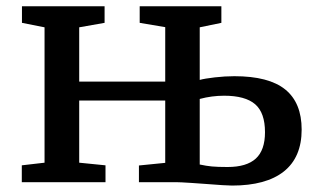

<svg xmlns="http://www.w3.org/2000/svg" viewBox="-20 -575 989 606"><path d="M418.5 -52.7 501.5 -61V-257.8H230V-61.5L313 -53.2V0H48.8V-53.2L120.6 -61.5V-488.8L49.3 -502.9V-555.2H310.1V-502.9L230 -488.8V-317.4H501.5V-489.3L420.9 -502.9V-555.2H678.7V-502.9L610.4 -488.8V-322.8Q626 -327.1 658 -330.8Q689.9 -334.5 719.7 -334.5Q828.6 -334.5 880.4 -292.5Q932.1 -250.5 932.1 -166Q932.1 -78.6 876 -33.9Q819.8 10.7 712.4 10.7Q693.8 10.7 627 5.4L584.5 2.4Q547.9 0 536.6 0H418.5ZM610.4 -55.2 610.8 -55.7Q630.9 -51.3 648.9 -49.6Q667 -47.9 698.2 -47.9Q758.3 -47.9 787.4 -74.5Q816.4 -101.1 816.4 -157.7Q816.4 -219.2 785.2 -246.1Q753.9 -272.9 687.5 -272.9Q648.4 -272.9 610.4 -262.7Z"/></svg>

Font: Merriweather
Style: Regular
Weight: 400
Designer: Eben Sorkin
Foundry: Eben Sorkin
Version: Version 1.584; ttfautohint (v1.8.1)